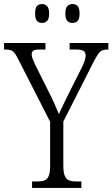

<svg xmlns="http://www.w3.org/2000/svg" viewBox="-26 -926 554 946"><path d="M132 0V-32H157Q179 -32 193 -37Q207 -42 214 -59Q221 -76 221 -109V-326L64 -634Q54 -654 46 -664.5Q38 -675 28 -678.5Q18 -682 2 -682H-6V-714H198V-682H170Q144 -682 137 -675.5Q130 -669 130 -658Q130 -648 135.5 -634.5Q141 -621 148 -606L211 -480Q227 -449 240 -420Q253 -391 264 -364Q272 -382 284.5 -407.5Q297 -433 312 -464L379 -597Q388 -616 392 -629.5Q396 -643 396 -653Q396 -669 385 -675.5Q374 -682 349 -682H317V-714H508V-682H501Q488 -682 477.5 -677.5Q467 -673 457.5 -659.5Q448 -646 435 -621L286 -327V-112Q286 -77 293 -60Q300 -43 314 -37.5Q328 -32 350 -32H375V0ZM331 -813Q316 -813 306 -823Q296 -833 296 -859Q296 -886 306 -896Q316 -906 331 -906Q347 -906 356.5 -896Q366 -886 366 -859Q366 -833 356.5 -823Q347 -813 331 -813ZM181 -813Q165 -813 156 -823Q147 -833 147 -859Q147 -886 156 -896Q165 -906 181 -906Q196 -906 206 -896Q216 -886 216 -859Q216 -833 206 -823Q196 -813 181 -813Z"/></svg>

Font: Noto Serif Ethiopic Condensed Light
Style: Regular
Weight: 300
Width: 3
Designer: Monotype Design Team
Foundry: Monotype Imaging Inc.
Version: Version 2.102